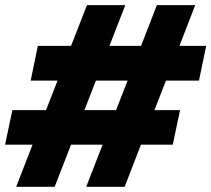

<svg xmlns="http://www.w3.org/2000/svg" viewBox="-22 -723 818 743"><path d="M40.5 0 104 -163.1H-2.4L25.9 -296.9H156.2L200.7 -411.1H96.7L124.5 -545.4H252.9L314.5 -703.1H462.9L401.4 -545.4H523.9L585 -703.1H733.4L672.4 -545.4H775.9L748 -411.1H620.1L575.7 -296.9H674.8L646.5 -163.1H523.4L460.4 0H311.5L375 -163.1H252.9L189.5 0ZM304.7 -296.9H427.2L471.7 -411.1H349.1Z"/></svg>

Font: Schibsted Grotesk ExtraBold
Style: Italic
Weight: 800
Italic angle: -12°
Designer: Bakken & Baeck AS, Henrik Kongsvoll
Foundry: Schibsted ASA
Version: Version 1.100; ttfautohint (v1.8.4.7-5d5b);gftools[0.9.25]